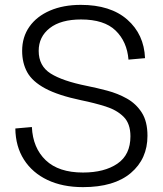

<svg xmlns="http://www.w3.org/2000/svg" viewBox="-20 -759 669 789"><path d="M508 -514Q502 -588 455 -633.5Q408 -679 313 -679Q230 -679 184.5 -643.5Q139 -608 139 -550Q139 -488 188 -457Q237 -426 337 -406Q377 -398 420.5 -386.5Q464 -375 501.5 -354Q539 -333 562.5 -296.5Q586 -260 586 -201Q586 -106 517.5 -48Q449 10 321 10Q237 10 175 -19.5Q113 -49 78.5 -103Q44 -157 43 -231L111 -237Q115 -151 168 -100.5Q221 -50 321 -50Q409 -50 462.5 -86.5Q516 -123 516 -199Q516 -251 488 -279Q460 -307 414 -321.5Q368 -336 314 -347Q219 -367 166 -395.5Q113 -424 92 -462Q71 -500 71 -550Q71 -607 101 -649.5Q131 -692 185.5 -715.5Q240 -739 312 -739Q434 -739 503 -678.5Q572 -618 576 -520Z"/></svg>

Font: BDO Grotesk Light
Style: Regular
Weight: 300
Designer: Deni Anggara
Foundry: Lokal Container
Version: Version 2.000